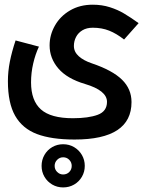

<svg xmlns="http://www.w3.org/2000/svg" viewBox="-20 -568 640 838"><path d="M14.5 -213.5Q14.5 -256 23 -299Q31.5 -342 48 -391.5L150 -364.5Q134.5 -332 125 -291.2Q115.5 -250.5 115.5 -208.5Q115.5 -129 158.5 -90.5Q201.5 -52 298 -52Q366 -52 406.5 -67Q447 -82 447 -123.5Q447 -173 351 -201.5Q273 -224.5 234.8 -269Q196.5 -313.5 196.5 -370Q196.5 -415.5 219.8 -456.5Q243 -497.5 285.8 -522.5Q328.5 -547.5 384.5 -547.5Q425 -547.5 459.5 -536.5Q494 -525.5 521.2 -509.2Q548.5 -493 585 -467L521.5 -395.5Q488.5 -421.5 456.5 -434.2Q424.5 -447 385 -447Q358.5 -447 340 -436Q321.5 -425 312 -406.8Q302.5 -388.5 302.5 -367.5Q302.5 -341.5 323.8 -322.5Q345 -303.5 381 -291.5Q471 -261 512.5 -220.2Q554 -179.5 554 -122.5Q554 41 305.5 41Q204.5 41 141.2 17Q78 -7 46.2 -62.5Q14.5 -118 14.5 -213.5ZM161.5 156Q161.5 130 174 108.2Q186.5 86.5 208 74Q229.5 61.5 255.5 61.5Q282 61.5 303.5 74.2Q325 87 337.5 108.5Q350 130 350 156Q350 182 337.5 203.5Q325 225 303.5 237.5Q282 250 255.5 250Q229.5 250 208 237.5Q186.5 225 174 203.5Q161.5 182 161.5 156ZM255.5 193.5Q271.5 193.5 282.2 182.8Q293 172 293 156Q293 140.5 282.2 129.5Q271.5 118.5 255.5 118.5Q240.5 118.5 229.5 129.5Q218.5 140.5 218.5 156Q218.5 171.5 229.5 182.5Q240.5 193.5 255.5 193.5Z"/></svg>

Font: JuliaMono SemiBoldItalic
Style: Regular
Weight: 600
Italic angle: -9°
Monospace: yes
Designer: cormullion
Foundry: corm
Version: Version 0.049; ttfautohint (v1.8.4)